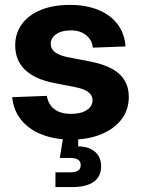

<svg xmlns="http://www.w3.org/2000/svg" viewBox="-20 -552 569 776"><path d="M268.1 12.2Q201.7 12.2 149.7 -8.1Q97.7 -28.3 66.2 -66.7Q34.7 -105 29.3 -159.2L169.4 -164.6Q174.8 -129.9 199.7 -110.8Q224.6 -91.8 267.1 -91.8Q307.6 -91.8 330.8 -107.2Q354 -122.6 354 -146.5Q354 -167 336.7 -179.9Q319.3 -192.9 286.6 -199.2L195.3 -217.3Q119.6 -232.4 80.6 -270.5Q41.5 -308.6 41.5 -368.2Q41.5 -418 68.6 -454.8Q95.7 -491.7 145.3 -512Q194.8 -532.2 262.2 -532.2Q328.6 -532.2 377.9 -511.7Q427.2 -491.2 455.6 -453.6Q483.9 -416 487.3 -364.3L355 -359.4Q352.5 -389.6 328.6 -409.4Q304.7 -429.2 266.1 -429.2Q229 -429.2 207 -413.8Q185.1 -398.4 185.1 -375Q185.1 -354.5 201.7 -341.6Q218.3 -328.6 249.5 -321.8L347.7 -302.7Q425.8 -287.1 463.1 -252.2Q500.5 -217.3 500.5 -160.2Q500.5 -107.9 470.9 -69.3Q441.4 -30.8 388.9 -9.3Q336.4 12.2 268.1 12.2ZM204.1 204.1V144.5H262.7Q285.2 144.5 295.7 137.2Q306.2 129.9 306.2 115.2Q306.2 100.6 295.7 93.5Q285.2 86.4 262.7 86.4H221.7L239.3 -21.5H296.4V0L295.9 39.6Q339.8 40 364.3 61.8Q388.7 83.5 388.7 119.6Q388.7 162.1 358.4 183.1Q328.1 204.1 272 204.1Z"/></svg>

Font: Inter 28pt
Style: Bold
Weight: 700
Designer: Rasmus Andersson
Foundry: rsms
Version: Version 4.001;git-66647c0bb